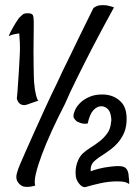

<svg xmlns="http://www.w3.org/2000/svg" viewBox="-20 -666 544 764"><path d="M57.6 -427.7Q60.5 -468.8 59.1 -494.1Q57.6 -519.5 56.6 -533.2Q47.9 -532.2 36.6 -529.8Q25.4 -527.3 14.6 -522.5Q17.6 -529.3 22.5 -540Q27.3 -548.8 34.7 -562Q42 -575.2 55.7 -594.7Q62.5 -600.6 68.8 -606.9Q75.2 -613.3 89.8 -613.3Q107.4 -613.3 110.8 -605.5Q114.3 -597.7 114.3 -580.1Q114.3 -574.2 114.3 -556.2Q114.3 -538.1 113.8 -513.7Q113.3 -489.3 113.3 -461.4Q113.3 -433.6 113.8 -407.2Q114.3 -380.9 114.7 -358.9Q115.2 -336.9 117.2 -325.2Q118.2 -310.5 121.1 -298.8Q123 -288.1 126 -278.3Q128.9 -268.6 132.8 -265.6L87.9 -250Q75.2 -245.1 63.5 -250.5Q51.8 -255.9 46.9 -273.4Q49.8 -299.8 51.3 -327.1Q52.7 -354.5 54.7 -377Q56.6 -402.3 57.6 -427.7ZM433.6 -636.7Q384.8 -547.9 348.1 -477.1Q311.5 -406.2 287.1 -356.4Q257.8 -297.9 238.3 -252Q210 -197.3 186.5 -146Q163.1 -94.7 147 -51.8Q130.9 -8.8 123 23.9Q115.2 56.6 120.1 72.3Q103.5 78.1 83.5 77.6Q63.5 77.1 50.8 58.6Q42 44.9 46.4 26.4Q50.8 7.8 60.5 -13.7Q64.5 -23.4 79.1 -56.6Q93.8 -89.8 114.3 -135.7Q134.8 -181.6 159.2 -234.9Q183.6 -288.1 209 -339.8Q227.5 -380.9 251 -427.7Q270.5 -468.8 296.4 -521.5Q322.3 -574.2 351.6 -633.8Q364.3 -643.6 378.4 -645Q392.6 -646.5 405.3 -644.5Q419.9 -641.6 433.6 -636.7ZM419.9 -2.9Q458 -7.8 472.7 -2Q487.3 3.9 491.2 25.4Q491.2 31.2 492.2 37.1Q493.2 43 493.7 50.3Q494.1 57.6 494.1 66.4Q486.3 60.5 475.6 58.1Q464.8 55.7 445.3 55.7Q414.1 55.7 380.4 63Q346.7 70.3 321.3 78.1Q310.5 81.1 299.3 69.8Q288.1 58.6 283.2 43Q281.2 35.2 280.8 23.4Q280.3 11.7 282.7 -2Q285.2 -15.6 291.5 -29.8Q297.9 -43.9 309.6 -55.7Q322.3 -67.4 340.3 -78.6Q358.4 -89.8 376 -103.5Q393.6 -117.2 406.7 -135.3Q419.9 -153.3 421.9 -179.7Q422.9 -182.6 422.9 -186Q422.9 -189.5 422.9 -192.4Q420.9 -219.7 409.7 -231.4Q398.4 -243.2 382.8 -243.2Q366.2 -243.2 351.6 -227.5Q336.9 -211.9 329.1 -174.8Q321.3 -172.9 313.5 -173.8Q305.7 -174.8 299.8 -176.8Q292 -179.7 286.1 -182.6Q280.3 -187.5 275.9 -193.4Q271.5 -199.2 272.5 -206.1Q272.5 -214.8 279.3 -229.5Q286.1 -244.1 300.3 -257.8Q314.5 -271.5 337.4 -281.2Q360.4 -291 392.6 -290Q433.6 -288.1 460.4 -261.7Q487.3 -235.4 483.4 -179.7Q481.4 -152.3 471.2 -131.8Q460.9 -111.3 447.8 -96.7Q434.6 -82 420.9 -71.8Q407.2 -61.5 398.4 -55.7Q371.1 -39.1 355 -24.4Q338.9 -9.8 340.8 15.6Q353.5 10.7 373.5 5.4Q393.6 0 419.9 -2.9Z"/></svg>

Font: Rancho
Style: Regular
Weight: 400
Designer: Font Diner, Inc
Foundry: Font Diner, Inc
Version: Version 1.001